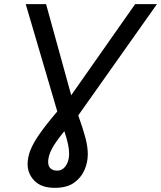

<svg xmlns="http://www.w3.org/2000/svg" viewBox="-20 -710 776 925"><path d="M244 195Q179 195 146 161Q113 127 113 81Q113 48 126.5 13.5Q140 -21 171.5 -66Q203 -111 256 -173L104 -690H202L335 -208L297 -214L631 -690H736L357 -154Q380 -90 391.5 -46.5Q403 -3 403 33Q403 72 387 109Q371 146 336.5 170.5Q302 195 244 195ZM256 112Q273 112 285.5 101.5Q298 91 305.5 72.5Q313 54 313 30Q313 11 308 -14Q303 -39 290 -78Q244 -22 228 11Q212 44 212 69Q212 91 223.5 101.5Q235 112 256 112Z"/></svg>

Font: Radio Canada
Style: Italic
Weight: 400
Italic angle: -12°
Designer: Charles Daoud, Etienne Aubert Bonn, Alexandre Saumier Demers, Jacques Le Bailly
Foundry: Radio-Canada
Version: Version 2.104;gftools[0.9.28.dev5+ged2979d]